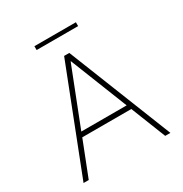

<svg xmlns="http://www.w3.org/2000/svg" viewBox="-190 -979 1067 1122"><g transform="rotate(-30 343.0 -418.0)"><path d="M508 -235H177L85 0H50L323 -700H358L636 0H601ZM495 -267 342 -653H340L189 -267ZM201 -836H481V-810H201Z"/></g></svg>

Font: Be Vietnam Thin
Style: Regular
Weight: 100
Designer: Gabriel Lam
Foundry: TypeRant
Version: Version 4.000